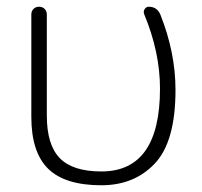

<svg xmlns="http://www.w3.org/2000/svg" viewBox="-20 -540 599 570"><path d="M281 10Q173 10 123 -39Q73 -88 73 -193V-497Q73 -507 79.5 -513.5Q86 -520 96 -520Q106 -520 112.5 -513.5Q119 -507 119 -497V-197Q119 -110 157.5 -70.5Q196 -31 281 -31Q455 -31 455 -277Q455 -385 408 -498Q405 -506 409.5 -513Q414 -520 422 -520Q446 -520 456 -497Q501 -384 501 -273Q501 -120 440 -55Q379 10 281 10Z"/></svg>

Font: Rounded Mplus 1c Light
Style: Regular
Weight: 300
Version: Version 1.059.20150529